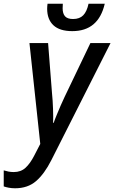

<svg xmlns="http://www.w3.org/2000/svg" viewBox="-99 -770 613 1030"><path d="M-18 240Q-36 240 -52 237Q-68 234 -79 230V144Q-66 148 -53 150.5Q-40 153 -25 153Q13 153 38 130Q63 107 85 64L117 2L59 -539H159L180 -270Q184 -231 185.5 -186Q187 -141 186 -111H189Q195 -129 205.5 -154Q216 -179 227 -205Q238 -231 248 -251L386 -539H494L176 90Q139 163 94.5 201.5Q50 240 -18 240ZM289 -603Q221 -603 187.5 -634.5Q154 -666 154 -723Q154 -734 156 -750H238Q238 -741 237.5 -736.5Q237 -732 237 -726Q237 -697 250 -682.5Q263 -668 293 -668Q328 -668 347.5 -688Q367 -708 376 -750H463Q429 -603 289 -603Z"/></svg>

Font: Noto Sans SemiCondensed Medium
Style: Italic
Weight: 500
Width: 4
Italic angle: -12°
Designer: Monotype Design Team
Foundry: Monotype Imaging Inc.
Version: Version 2.013; ttfautohint (v1.8.4.7-5d5b)